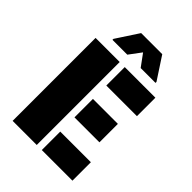

<svg xmlns="http://www.w3.org/2000/svg" viewBox="-255 -1012 1126 1126"><g transform="rotate(45 308.0 -448.5)"><path d="M65 -688H265V0H65ZM307 -688H561V-535H307ZM307 -424H514V-271H307ZM307 -153H561V0H307ZM143 -758 234 -897H409L500 -758V-750H377L322 -825L266 -750H143Z"/></g></svg>

Font: Saira Stencil
Style: Regular
Weight: 400
Designer: Hector Gatti with collaboration of the Omnibus-Type team
Foundry: Omnibus-Type
Version: Version 1.003